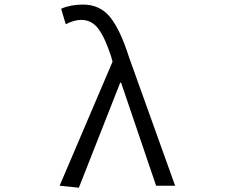

<svg xmlns="http://www.w3.org/2000/svg" viewBox="-20 -829 1040 857"><path d="M332 8.8 246.1 0 482.4 -553.7 475.6 -578.1Q448.2 -662.1 418.5 -701.2Q388.7 -740.2 342.8 -740.2Q310.5 -740.2 273.4 -720.7L252.9 -790Q294.9 -808.6 350.6 -808.6Q425.8 -808.6 471.2 -752.9Q516.6 -697.3 555.7 -574.2L761.7 0H676.8L520.5 -460H516.6Z"/></svg>

Font: Gen Shin Gothic Monospace Normal
Style: Regular
Weight: 350
Designer: [Source Han Sans]
Ryoko NISHIZUKA  (kana & ideographs); Paul D. Hunt (Latin, Greek & Cyrillic); Wenlong ZHANG  (bopomofo
Version: Version 1.002.20150607